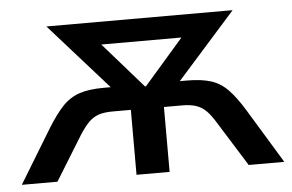

<svg xmlns="http://www.w3.org/2000/svg" viewBox="-42 -549 923 607"><g transform="rotate(-5 420.0 -246.0)"><path d="M4 0 108 -171Q134 -213 157 -237.5Q180 -262 210.5 -272.5Q241 -283 289 -283H351L334 -257L125 -492H716L507 -257L489 -283H553Q598 -283 628.5 -273.5Q659 -264 683 -239Q707 -214 733 -171L837 0H724L636 -141Q621 -166 607 -180Q593 -194 575 -200Q557 -206 531 -206H473V0H368V-206H310Q283 -206 265.5 -200Q248 -194 234 -180Q220 -166 204 -141L117 0ZM419 -276H422L576 -453L579 -420H261L264 -453Z"/></g></svg>

Font: NunitoSans_10ptSemiBold
Style: Regular
Weight: 600
Designer: Vernon Adams
Foundry: Vernon Adams
Version: Version 3.101;gftools[0.9.27]